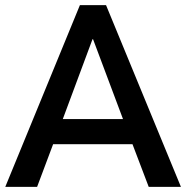

<svg xmlns="http://www.w3.org/2000/svg" viewBox="-20 -725 722 745"><path d="M0.5 0 290 -705H391.5L682 0H557L481.5 -198.5L531 -165.5H150L198.5 -198.5L124 0ZM339 -573 212.5 -233 191.5 -263H489L468.5 -233L341 -573Z"/></svg>

Font: Nunito Sans 12pt ExtraLight SemiCondensed
Style: Regular
Weight: 200
Width: 4
Version: Version 3.101;gftools[0.9.27]